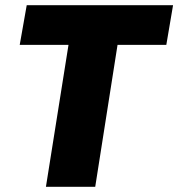

<svg xmlns="http://www.w3.org/2000/svg" viewBox="-20 -720 687 740"><path d="M621 -547H433L347 0H157L244 -547H56L83 -700H647Z"/></svg>

Font: Georama ExtraCondensed Thin ExtraBold
Style: Italic
Weight: 800
Italic angle: -9°
Version: Version 1.001